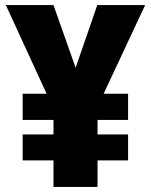

<svg xmlns="http://www.w3.org/2000/svg" viewBox="-20 -734 593 754"><path d="M277 -468 190 -714H3L163 -366H69V-263H190V-206H69V-104H190V0H363V-104H483V-206H363V-263H483V-366H387L550 -714H362Z"/></svg>

Font: Noto Sans Arabic SemCond Blk
Style: Regular
Weight: 900
Width: 4
Designer: Monotype Design Team, Nadine Chahine, Nizar Qandah and Khaled Hosny
Foundry: Monotype Imaging Inc.
Version: Version 2.012